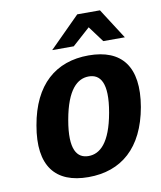

<svg xmlns="http://www.w3.org/2000/svg" viewBox="-80 -759 700 833"><g transform="rotate(-10 270.0 -342.0)"><path d="M379 -250C356 -120 309 -80 259 -80C209 -80 176 -120 199 -250C222 -380 269 -420 319 -420C369 -420 402 -380 379 -250ZM519 -250C549 -425 479 -510 334 -510C189 -510 89 -425 59 -250C28 -75 98 10 243 10C388 10 488 -75 519 -250ZM317 -694 183 -560H278L356 -630L408 -560H503L417 -694Z"/></g></svg>

Font: Scada
Style: Bold Italic
Weight: 700
Designer: Jovanny Lemonad
Foundry: Jovanny Lemonad
Version: Version 3.005